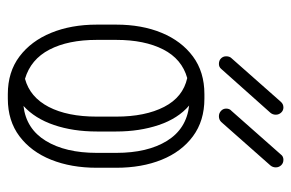

<svg xmlns="http://www.w3.org/2000/svg" viewBox="-150 -608 762 503"><g transform="rotate(90 231.5 -356.0)"><path d="M44 -279Q44 -346 65.5 -398Q87 -450 127.5 -480Q168 -510 226 -510H238Q296 -510 336.5 -480Q377 -450 398 -398Q419 -346 419 -279V-228Q419 -161 398 -108.5Q377 -56 336.5 -25.5Q296 5 238 5H226Q168 5 127.5 -25.5Q87 -56 65.5 -108.5Q44 -161 44 -228ZM324 -228Q324 -166 307 -116Q290 -66 257 -36Q317 -43 348.5 -94.5Q380 -146 380 -228V-279Q380 -361 348.5 -412Q317 -463 256 -470Q290 -441 307 -390.5Q324 -340 324 -279ZM84 -279V-228Q84 -153 109.5 -104Q135 -55 186 -40Q234 -53 259.5 -102Q285 -151 285 -228V-279Q285 -355 259.5 -404.5Q234 -454 184 -465Q134 -451 109 -402Q84 -353 84 -279ZM246 -710Q252 -717 261 -717Q269 -717 274.5 -711Q280 -705 280 -697Q280 -689 275 -683L160 -554Q155 -548 147 -548Q138 -548 132.5 -553.5Q127 -559 127 -567Q127 -576 132 -581ZM384 -710Q389 -717 398 -717Q407 -717 412.5 -711Q418 -705 418 -697Q418 -689 413 -683L299 -554Q293 -548 284 -548Q276 -548 270 -553.5Q264 -559 264 -567Q264 -576 270 -581Z"/></g></svg>

Font: Libertine Sup Light
Style: Regular
Weight: 300
Designer: Bastien Sozeau
Foundry: NBR — Bastien Sozeau
Version: Version 2.003; ttfautohint (v1.8.4.7-5d5b);gftools[0.9.33]